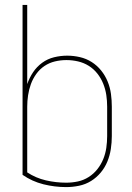

<svg xmlns="http://www.w3.org/2000/svg" viewBox="-20 -755 540 783"><path d="M250 8Q203 8 157 -3.5Q111 -15 72 -42V-735H91V-412Q100 -438 115 -460.5Q130 -483 152 -499Q174 -515 200.5 -521.5Q227 -528 254 -528Q280 -528 306 -522Q332 -516 354 -502Q376 -488 392.5 -467.5Q409 -447 419 -422.5Q429 -398 432.5 -372Q436 -346 436 -320V-200Q436 -174 432 -147.5Q428 -121 418 -96.5Q408 -72 391 -51.5Q374 -31 351.5 -17Q329 -3 302.5 2.5Q276 8 250 8ZM250 -10Q274 -10 297.5 -15Q321 -20 341.5 -33Q362 -46 377 -65Q392 -84 401 -106Q410 -128 413.5 -152Q417 -176 417 -200V-320Q417 -344 413.5 -367.5Q410 -391 401 -413.5Q392 -436 377 -455Q362 -474 342 -486.5Q322 -499 298.5 -504.5Q275 -510 251 -510Q227 -510 204 -504.5Q181 -499 161.5 -486Q142 -473 128 -453.5Q114 -434 106 -412Q98 -390 94.5 -366.5Q91 -343 91 -320V-52Q126 -29 167 -19.5Q208 -10 250 -10Z"/></svg>

Font: Iosevka SS18 Thin
Style: Regular
Weight: 100
Monospace: yes
Designer: Belleve Invis
Foundry: Belleve Invis
Version: Version 25.1.1; ttfautohint (v1.8.4)